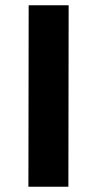

<svg xmlns="http://www.w3.org/2000/svg" viewBox="-20 -710 336 730"><path d="M88 0 89 -690H241L240 0Z"/></svg>

Font: Taylor Sans Bold LRS
Style: Bold
Weight: 700
Italic angle: -8°
Designer: Natanael Gama
Version: Version 1.001 September 8, 2015